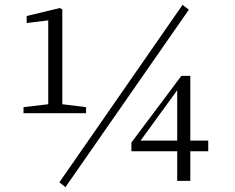

<svg xmlns="http://www.w3.org/2000/svg" viewBox="-20 -746 970 792"><path d="M335 -279V-304L237 -316V-707L227 -713L90 -680V-651L179 -662V-316L77 -304V-279ZM733 -726 225 6 250 26 759 -706ZM560 -166 711 -374V-166ZM839 -166H765V-433H728L522 -158V-122H711V0H765V-122H839Z"/></svg>

Font: Noto Serif CJK JP Light
Style: Regular
Weight: 300
Designer: Ryoko NISHIZUKA 西塚涼子 (kana & ideographs); Frank Grießhammer (Latin, Greek & Cyrillic); Wenlong ZHANG 张文龙 (bopomofo); San
Foundry: Adobe Systems Incorporated
Version: Version 1.001;PS 1.001;hotconv 16.6.54;makeotf.lib2.5.65590